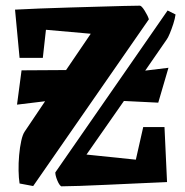

<svg xmlns="http://www.w3.org/2000/svg" viewBox="-20 -645 654 677"><path d="M505 -577 97 11 49 2Q46 -17 45.5 -43.5Q45 -70 47.5 -98Q50 -126 55 -148.5Q60 -171 67 -181L139 -288L40 -276L56 -397L213 -398L300 -526L142 -540L131 -441H49L33 -611Q70 -613 120 -615Q170 -617 224 -618.5Q278 -620 328.5 -621.5Q379 -623 417 -624Q455 -625 473 -625Q479 -625 490 -607.5Q501 -590 505 -577ZM175 -37 571 -608 599 -594Q597 -579 591 -560.5Q585 -542 578.5 -526.5Q572 -511 568 -506L492 -396L574 -406L538 -283L417 -289L285 -100L459 -82L485 -197H560L569 -3Q523 -1 467.5 1.5Q412 4 358 6.5Q304 9 261 10.5Q218 12 196 12Q189 8 182 -9Q175 -26 175 -37Z"/></svg>

Font: Grenze Gotisch Black
Style: Regular
Weight: 900
Designer: Renata Polastri
Foundry: Omnibus-Type
Version: Version 1.001